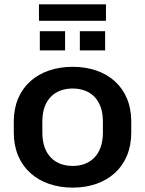

<svg xmlns="http://www.w3.org/2000/svg" viewBox="-20 -859 671 890"><path d="M316.9 10.7C475.1 10.7 588.4 -84 588.4 -244.1V-295.9C588.4 -456.1 475.1 -549.3 316.9 -549.3C158.7 -549.3 43.9 -456.1 43.9 -295.9V-244.1C43.9 -84 158.7 10.7 316.9 10.7ZM316.9 -89.8C237.3 -89.8 176.3 -139.2 176.3 -244.1V-295.9C176.3 -400.4 237.3 -448.7 316.9 -448.7C396.5 -448.7 457 -399.9 457 -295.9V-244.1C457 -139.6 396.5 -89.8 316.9 -89.8ZM471.2 -762.7V-838.9H160.6V-762.7ZM281.7 -625.5V-714.4H164.6V-625.5ZM467.3 -625.5V-714.4H350.1V-625.5Z"/></svg>

Font: Winston SemiBold
Style: Regular
Weight: 600
Designer: Vernon Adams, Kim Jin-seong, David Berlow, Cristiano Sobral
Foundry: The Winston Project Authors
Version: Version 3.004